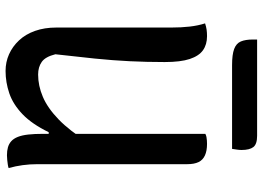

<svg xmlns="http://www.w3.org/2000/svg" viewBox="-147 -783 944 690"><g transform="rotate(90 325.0 -438.0)"><path d="M584 3Q578 5 571 6Q564 7 555 8Q546 9 538 9Q522 9 509.5 5.5Q497 2 487.5 -6.5Q478 -15 472 -30Q466 -45 463.5 -67.5Q461 -90 461 -121Q461 -230 461 -314Q461 -398 461 -466Q461 -534 461 -591.5Q461 -649 461 -704Q467 -707 472.5 -708Q478 -709 484.5 -709.5Q491 -710 497 -710Q522 -710 538.5 -702.5Q555 -695 562.5 -679.5Q570 -664 570 -639Q570 -571 570 -504Q570 -437 570 -369.5Q570 -302 570 -235Q570 -168 570 -101Q570 -73 573.5 -47.5Q577 -22 584 3ZM235 14Q203 14 175 1.5Q147 -11 125 -34.5Q103 -58 91 -92Q79 -126 79 -168Q79 -237 79 -306Q79 -375 79 -444.5Q79 -514 79 -581Q79 -618 75.5 -648Q72 -678 64 -703Q76 -707 86.5 -708.5Q97 -710 110 -710Q140 -710 160.5 -695.5Q181 -681 192 -648Q203 -615 203 -558Q203 -493 200 -432Q197 -371 190.5 -307Q184 -243 175 -165Q184 -129 202.5 -116Q221 -103 248 -103Q288 -103 328 -120Q368 -137 409 -176.5Q450 -216 491 -282V-141H455Q426 -81 390.5 -47Q355 -13 315.5 0.5Q276 14 235 14ZM122 -890H468Q498 -890 508.5 -876.5Q519 -863 519 -834Q519 -826 517.5 -816.5Q516 -807 515 -800H214Q176 -800 156 -807.5Q136 -815 129 -831.5Q122 -848 122 -875Q122 -878 122 -882.5Q122 -887 122 -890Z"/></g></svg>

Font: Recursive Casual Medium
Style: Regular
Weight: 500
Version: Version 1.047